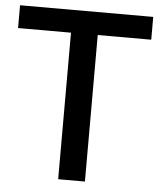

<svg xmlns="http://www.w3.org/2000/svg" viewBox="-66 -757 687 803"><g transform="rotate(5 278.0 -355.5)"><path d="M320.3 0V-615.2H544.9V-710.9H-14.2V-615.2H208V0Z"/></g></svg>

Font: Ride SemiBold
Style: Regular
Weight: 600
Version: Version 3.000